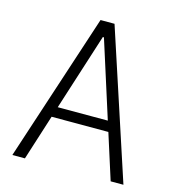

<svg xmlns="http://www.w3.org/2000/svg" viewBox="-108 -822 837 915"><g transform="rotate(15 310.0 -365.0)"><path d="M584 0 344.5 -730H275.5L36 0H98L169.5 -224.5H449.5L521 0ZM186 -276 307 -654.5H312.5L433 -276Z"/></g></svg>

Font: Monaspace Argon ExtraLight
Style: Regular
Weight: 200
Designer: Riley Cran & the Lettermatic Team
Foundry: Lettermatic
Version: Version 1.000 (Monaspace Argon)